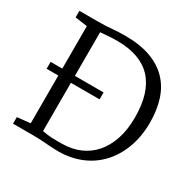

<svg xmlns="http://www.w3.org/2000/svg" viewBox="-166 -916 1089 1090"><g transform="rotate(30 378.0 -371.5)"><path d="M218.3 -48.8Q254.4 -42 279.3 -41Q304.2 -40 322.8 -40Q337.4 -40 353 -40.5Q413.6 -41.5 464.6 -63.7Q515.6 -85.9 552.7 -128.2Q589.8 -170.4 610.8 -232.7Q631.8 -294.9 631.8 -376.5Q631.8 -703.1 328.1 -703.1Q293.9 -703.1 266.4 -700.4Q238.8 -697.8 218.3 -696.8V-410.6H406.2V-365.2H218.3ZM49.8 -43 135.7 -52.2V-365.2H59.1V-410.6H135.7V-689L55.7 -700.2V-743.2H176.8Q223.1 -743.2 266.1 -747.1Q309.1 -751 353.5 -751Q450.7 -751 520.3 -725.3Q589.8 -699.7 634.3 -652.8Q678.7 -606 699.5 -540Q720.2 -474.1 720.2 -393.6Q720.2 -301.8 692.1 -226.8Q664.1 -151.9 614 -99.1Q564 -46.4 496.3 -19.3Q428.7 7.8 351.6 7.8Q346.2 7.8 340.8 7.8Q304.7 6.8 263.2 3.4Q221.7 0 178.2 0H49.8Z"/></g></svg>

Font: MerriweatherLight
Style: Regular
Weight: 300
Designer: Eben Sorkin ( sorkintype@gmail.com )
Foundry: Eben Sorkin
Version: Version 1.055; ttfautohint (v1.4.1)